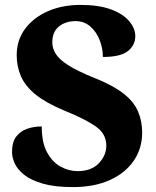

<svg xmlns="http://www.w3.org/2000/svg" viewBox="-20 -748 634 782"><path d="M277 14Q203 14 154.5 0Q106 -14 78.5 -36Q51 -58 40 -82.5Q29 -107 29 -129Q29 -169 46 -191.5Q63 -214 90.5 -223.5Q118 -233 150 -233Q150 -168 171.5 -128Q193 -88 226.5 -69.5Q260 -51 296 -51Q352 -51 382.5 -83Q413 -115 413 -155Q413 -204 368 -234.5Q323 -265 241 -298Q167 -329 125 -363Q83 -397 65.5 -437Q48 -477 48 -523Q48 -585 82.5 -631Q117 -677 175.5 -702.5Q234 -728 308 -728Q383 -728 432.5 -709.5Q482 -691 506.5 -661.5Q531 -632 531 -601Q531 -564 501 -540Q471 -516 399 -516Q399 -551 386 -584.5Q373 -618 348 -640Q323 -662 288 -662Q247 -662 220 -640Q193 -618 193 -575Q193 -552 206.5 -529.5Q220 -507 257 -483Q294 -459 366 -430Q441 -400 483 -367Q525 -334 542 -294.5Q559 -255 559 -208Q559 -143 524.5 -93Q490 -43 427 -14.5Q364 14 277 14Z"/></svg>

Font: Noto Serif Georgian ExtraBold
Style: Regular
Weight: 800
Designer: Monotype Design Team, Akaki Razmadze
Foundry: Google LLC
Version: Version 2.003; ttfautohint (v1.8.4.7-5d5b)